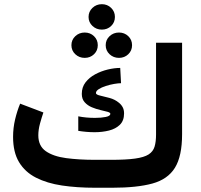

<svg xmlns="http://www.w3.org/2000/svg" viewBox="-20 -883 944 903"><path d="M427.2 -131.3H501.5Q572.8 -131.3 615.2 -137.2Q657.7 -143.1 679 -156.7Q700.2 -170.4 707 -193.4Q713.9 -216.3 713.9 -250.5V-682.1H836.4V-252Q836.4 -148.4 802.7 -94Q769 -39.6 696.5 -19.8Q624 0 507.8 0H427.2Q342.3 0 271.7 -10.5Q201.2 -21 149.4 -47.4Q97.7 -73.7 69.6 -120.4Q41.5 -167 41.5 -239.3Q41.5 -281.2 51 -321.3Q60.5 -361.3 74.7 -395.5L184.1 -354Q176.3 -331.5 168.2 -302.2Q160.2 -272.9 160.2 -246.6Q160.2 -196.8 195.3 -172.1Q230.5 -147.5 290.8 -139.4Q351.1 -131.3 427.2 -131.3ZM348.1 -335.9Q384.3 -328.6 426.8 -328.6Q456.1 -328.6 477.5 -333Q499 -337.4 499 -347.7Q499 -353.5 485.6 -357.2Q472.2 -360.8 452.1 -365.5Q432.1 -370.1 412.1 -378.4Q392.1 -386.7 378.4 -401.9Q364.7 -417 364.7 -441.4Q364.7 -473.1 382.3 -495.8Q399.9 -518.6 427.5 -533.4Q455.1 -548.3 486.3 -555.9Q517.6 -563.5 545.4 -563.5L549.3 -491.7Q536.6 -491.7 516.8 -488.3Q497.1 -484.9 477.3 -478.5Q457.5 -472.2 444.3 -463.6Q431.2 -455.1 431.2 -445.3Q431.2 -438 450.2 -433.6Q469.2 -429.2 494.9 -422.4Q520.5 -415.5 539.1 -399.9Q550.3 -391.1 556.9 -378.9Q563.5 -366.7 563.5 -349.6Q563.5 -315.4 543.7 -296.1Q523.9 -276.9 492.4 -269Q460.9 -261.2 424.8 -261.2Q405.8 -261.2 386 -262.9Q366.2 -264.6 348.1 -267.6ZM396.5 -803.2Q396.5 -828.6 414.8 -845.9Q433.1 -863.3 459 -863.3Q484.9 -863.3 502.7 -845.9Q520.5 -828.6 520.5 -803.2Q520.5 -777.8 502.7 -760.7Q484.9 -743.7 459 -743.7Q433.1 -743.7 414.8 -761Q396.5 -778.3 396.5 -803.2ZM477.1 -670.4Q477.1 -695.8 495.4 -712.9Q513.7 -730 539.6 -730Q565.4 -730 583.3 -712.9Q601.1 -695.8 601.1 -670.4Q601.1 -645 583.3 -627.9Q565.4 -610.8 539.6 -610.8Q513.7 -610.8 495.4 -627.9Q477.1 -645 477.1 -670.4ZM315.9 -670.4Q315.9 -695.8 334.2 -712.9Q352.5 -730 378.4 -730Q404.3 -730 422.1 -712.9Q439.9 -695.8 439.9 -670.4Q439.9 -645 422.1 -627.9Q404.3 -610.8 378.4 -610.8Q352.5 -610.8 334.2 -627.9Q315.9 -645 315.9 -670.4Z"/></svg>

Font: Vazirmatn RD FD
Style: Bold
Weight: 700
Designer: Saber Rastikerdar
Foundry: Saber Rastikerdar
Version: Version 33.003